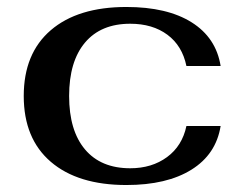

<svg xmlns="http://www.w3.org/2000/svg" viewBox="-20 -520 702 550"><path d="M48 -245Q48 -367 125.5 -433.5Q203 -500 342 -500Q459 -500 529 -456Q599 -412 612 -331H514Q502 -389 459.5 -420.5Q417 -452 353 -452Q269 -452 223.5 -398Q178 -344 178 -245Q178 -146 223.5 -92Q269 -38 353 -38Q415 -38 458.5 -70Q502 -102 514 -159H612Q599 -78 528.5 -34Q458 10 342 10Q203 10 125.5 -56.5Q48 -123 48 -245Z"/></svg>

Font: Fahkwang SemiBold
Style: Regular
Weight: 600
Designer: Suppakit Chalermlarp | Katatrad Co.,Ltd.
Foundry: Cadson Demak Co.,Ltd.
Version: Version 1.000; ttfautohint (v1.6)